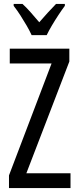

<svg xmlns="http://www.w3.org/2000/svg" viewBox="-20 -963 401 983"><path d="M341 0H26V-65L244 -638H30V-714H335V-648L115 -76H341ZM142 -783Q132 -805 117 -831Q102 -857 85 -883.5Q68 -910 50 -933V-943H95Q114 -926 136.5 -900.5Q159 -875 181 -849Q207 -879 224.5 -898Q242 -917 267 -943H312V-933Q297 -913 279.5 -886.5Q262 -860 246 -833Q230 -806 219 -783Z"/></svg>

Font: Noto Sans Thai ExtraCondensed
Style: Regular
Weight: 400
Width: 2
Designer: Monotype Design Team
Foundry: Monotype Imaging Inc.
Version: Version 2.002